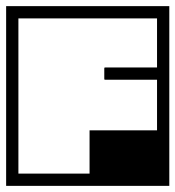

<svg xmlns="http://www.w3.org/2000/svg" viewBox="-40 -606 572 626"><path d="M300 -382Q300 -384 300.2 -384.8Q300.5 -385.5 301.2 -385.8Q302 -386 304 -386Q304 -386 324.5 -386Q345 -386 375.5 -386Q406 -386 436.5 -386Q467 -386 487.5 -386Q508 -386 508 -386Q508 -386 508 -386Q508 -386 508 -386Q508 -386 508 -386Q508 -386 508 -386Q508 -386 508 -386Q510 -386 510.8 -385.8Q511.5 -385.5 511.8 -384.8Q512 -384 512 -382Q512 -382 512 -378.8Q512 -375.5 512 -370.8Q512 -366 512 -361.2Q512 -356.5 512 -353.2Q512 -350 512 -350Q512 -347 511.5 -346.5Q511 -346 508 -346Q508 -346 508 -346Q508 -346 508 -346Q508 -346 508 -346Q508 -346 508 -346Q508 -346 508 -346Q508 -346 487.5 -346Q467 -346 436.5 -346Q406 -346 375.5 -346Q345 -346 324.5 -346Q304 -346 304 -346Q302 -346 301.2 -346.2Q300.5 -346.5 300.2 -347.2Q300 -348 300 -350Q300 -350 300 -358Q300 -366 300 -374Q300 -382 300 -382ZM-20 -337Q-20 -337 -20 -355Q-20 -373 -20 -401.2Q-20 -429.5 -20 -461.5Q-20 -493.5 -20 -521.8Q-20 -550 -20 -568Q-20 -586 -20 -586Q-20 -586 -20 -586Q-20 -586 -20 -586Q-20 -586 -20 -586Q-20 -586 -20 -586Q-20 -586 -0.2 -586Q19.5 -586 50.2 -586Q81 -586 116 -586Q151 -586 181.8 -586Q212.5 -586 232.2 -586Q252 -586 252 -586Q252 -586 252 -586Q252 -586 252 -586Q252 -586 252 -586Q252 -586 252 -586Q252 -586 252 -586Q252 -576.5 252 -566.2Q252 -556 252 -546Q252 -546 228.5 -546Q205 -546 170.5 -546Q136 -546 101.5 -546Q67 -546 43.5 -546Q20 -546 20 -546Q20 -546 20 -546Q20 -546 20 -546Q20 -546 20 -546Q20 -546 20 -546Q20 -546 20 -546Q20 -546 20 -546Q20 -546 20 -546Q20 -546 20 -546Q20 -546 20 -546Q20 -546 20 -546Q20 -546 20 -546Q20 -546 20 -525Q20 -504 20 -472.8Q20 -441.5 20 -410.2Q20 -379 20 -358Q20 -337 20 -337ZM512 -337H472Q472 -337 472 -358Q472 -379 472 -410.2Q472 -441.5 472 -472.8Q472 -504 472 -525Q472 -546 472 -546Q472 -546 472 -546Q472 -546 472 -546Q472 -546 472 -546Q472 -546 472 -546Q472 -546 472 -546Q472 -546 472 -546Q472 -546 472 -546Q472 -546 472 -546Q472 -546 472 -546Q472 -546 472 -546Q472 -546 472 -546Q472 -546 448.5 -546Q425 -546 390.5 -546Q356 -546 321.5 -546Q287 -546 263.5 -546Q240 -546 240 -546Q240 -556 240 -566.2Q240 -576.5 240 -586Q240 -586 240 -586Q240 -586 240 -586Q240 -586 240 -586Q240 -586 240 -586Q240 -586 240 -586Q240 -586 259.8 -586Q279.5 -586 310.2 -586Q341 -586 376 -586Q411 -586 441.8 -586Q472.5 -586 492.2 -586Q512 -586 512 -586Q512 -586 512 -586Q512 -586 512 -586Q512 -586 512 -586Q512 -586 512 -586Q512 -586 512 -568Q512 -550 512 -521.8Q512 -493.5 512 -461.5Q512 -429.5 512 -401.2Q512 -373 512 -355Q512 -337 512 -337ZM266 0Q266 0 266 0Q266 0 266 0Q266 0 266 0Q266 0 266 0Q266 0 266 0Q266 0 266 0Q264 0 242.5 0Q221 0 188.5 0Q156 0 120 0Q84 0 52 0Q20 0 0 0Q-20 0 -20 0Q-20 0 -20 0Q-20 0 -20 0Q-20 0 -20 0V-258H20V-40Q20 -40 20 -40Q20 -40 20 -40Q20 -40 20 -40Q20 -40 37.5 -40Q55 -40 78 -40Q101 -40 118.5 -40Q136 -40 136 -40Q136 -40 136 -40Q136 -40 136 -40Q136 -40 136 -40Q136 -40 136 -40Q136 -40 136 -40Q136 -40 153.5 -40Q171 -40 194 -40Q217 -40 234.5 -40Q252 -40 252 -40Q252 -40 252 -40Q252 -40 252 -40Q252 -40 252 -42.5Q252 -45 252 -57.5Q252 -70 252 -99Q252 -128 252 -181Q252 -181 252 -181Q252 -181 252 -181Q252 -181 252 -181Q252 -181 252 -181Q252 -181 252 -181Q252 -181 274.2 -181Q296.5 -181 329.2 -181Q362 -181 394.8 -181Q427.5 -181 449.8 -181Q472 -181 472 -181Q472 -181 472 -181Q472 -181 472 -181Q472 -181 472 -181Q472 -181 472 -181Q472 -181 472 -181Q472 -181 472 -197Q472 -213 472 -236.5Q472 -260 472 -283.5Q472 -307 472 -323Q472 -339 472 -339Q472 -339 472 -339Q472 -339 472 -339Q472 -339 472 -339Q472 -339 472 -339Q472 -339 472 -339H512V0Q512 0 494.8 0Q477.5 0 450 0Q422.5 0 391.2 0Q360 0 332 0Q304 0 285.8 0Q267.5 0 266 0Q266 0 266 0Q266 0 266 0Q266 0 266 0Q266 0 266 0ZM-20 -188V-398H20Q20 -398 20 -382.2Q20 -366.5 20 -345.5Q20 -324.5 20 -308.8Q20 -293 20 -293Q20 -293 20 -293Q20 -293 20 -293Q20 -293 20 -293Q20 -293 20 -293Q20 -293 20 -277.2Q20 -261.5 20 -240.5Q20 -219.5 20 -203.8Q20 -188 20 -188Z"/></svg>

Font: Honk
Style: Regular
Weight: 400
Designer: Noopur Datye & Yesha Goshar
Foundry: Ek Type
Version: Version 1.000